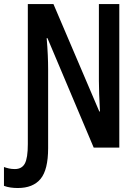

<svg xmlns="http://www.w3.org/2000/svg" viewBox="-70 -734 682 955"><path d="M18.6 201.2Q-0.5 201.2 -17.6 198.7Q-34.7 196.3 -50.3 190.4V96.7Q-38.1 101.1 -25.1 104Q-12.2 106.9 3.9 106.9Q38.6 106.9 53.5 79.6Q68.4 52.2 68.4 -17.1V-713.9H195.8L423.8 -179.7H427.2Q424.8 -226.1 423.3 -264.4Q421.9 -302.7 421.9 -332V-713.9H523.4V0H396L166 -544.4H162.1Q166 -499 167.7 -460.4Q169.4 -421.9 169.4 -390.6V2.9Q169.4 110.4 131.8 155.8Q94.2 201.2 18.6 201.2Z"/></svg>

Font: Open Sans Condensed SemiBold
Style: Regular
Weight: 600
Width: 3
Designer: Monotype Design Team
Foundry: Monotype Imaging Inc.
Version: Version 3.000; ttfautohint (v1.8.4)